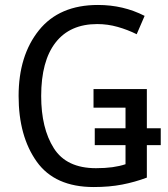

<svg xmlns="http://www.w3.org/2000/svg" viewBox="-20 -744 677 774"><path d="M572 -28V-159H628V-227H572V-385H357V-310H486V-227H362V-159H486V-82Q462 -74 433 -70Q404 -66 367 -66Q248 -66 197 -146.5Q146 -227 146 -357Q146 -498 204 -572.5Q262 -647 372 -647Q414 -647 454.5 -635.5Q495 -624 531 -606L563 -680Q477 -724 375 -724Q219 -724 137 -622Q55 -520 55 -357Q55 -195 128 -92.5Q201 10 358 10Q421 10 472.5 0Q524 -10 572 -28Z"/></svg>

Font: Noto Sans UI SemiCondensed
Style: Regular
Weight: 400
Width: 4
Designer: Monotype Design Team
Foundry: Monotype Imaging Inc.
Version: 1.001